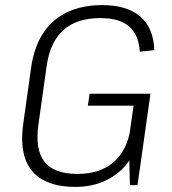

<svg xmlns="http://www.w3.org/2000/svg" viewBox="-20 -727 676 754"><path d="M276 7Q198 7 148 -21Q98 -49 79 -103.5Q60 -158 71 -239L103 -467Q115 -544 150 -597.5Q185 -651 244 -679Q303 -707 381 -707Q479 -707 531 -662Q583 -617 586 -530L529 -524Q525 -590 487 -623Q449 -656 374 -656Q281 -656 228.5 -608.5Q176 -561 163 -466L131 -239Q117 -140 154.5 -92Q192 -44 284 -44Q373 -44 426.5 -90.5Q480 -137 493 -225L529 -207Q520 -142 486 -94Q452 -46 398 -19.5Q344 7 276 7ZM486 -182 509 -344 524 -312H325L332 -359H571L520 0H490Z"/></svg>

Font: Pathway Extreme 28pt ExtraLight
Style: Italic
Weight: 250
Italic angle: -8°
Designer: Eduardo Rodriguez Tunni
Foundry: Eduardo Rodriguez Tunni
Version: Version 1.001;gftools[0.9.26]